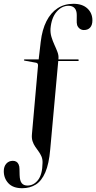

<svg xmlns="http://www.w3.org/2000/svg" viewBox="-70 -748 508 1013"><path d="M238.5 -439 195 40Q188.5 116.5 169 161.5Q149.5 206.5 118.8 225.8Q88 245 47 245Q-1 245 -25.5 219Q-50 193 -50 155Q-50 130.5 -36.8 115.5Q-23.5 100.5 -2 100.5Q8.5 100.5 16.2 105.2Q24 110 28 119Q33 129.5 32.8 143.5Q32.5 157.5 33.5 176Q34.5 206 44.8 218.5Q55 231 75 231Q107.5 231 130.5 202Q153.5 173 154.5 111Q155 92 148.8 77.5Q142.5 63 133.5 50.8Q124.5 38.5 115.8 25.8Q107 13 101.8 -2.8Q96.5 -18.5 98.5 -40L130.5 -401Q131 -408.5 128.5 -412.2Q126 -416 120.5 -417L60 -428Q56 -429 56 -431.5Q56 -433 57.2 -433.8Q58.5 -434.5 61 -434.5H141.5L132 -417L145 -528.5Q152.5 -591.5 175 -636Q197.5 -680.5 233.5 -704.2Q269.5 -728 317.5 -728Q364.5 -728 391 -703.5Q417.5 -679 417.5 -640.5Q417.5 -616 405.8 -602.8Q394 -589.5 372.5 -589.5Q360.5 -589.5 351 -596.5Q341.5 -603.5 337 -615.5Q334 -628 334.8 -641Q335.5 -654 335 -668.5Q335 -692.5 323.8 -705Q312.5 -717.5 291.5 -717.5Q256 -717.5 228.8 -686Q201.5 -654.5 196.5 -597.5Q195 -574.5 201.5 -553Q208 -531.5 217.2 -511.5Q226.5 -491.5 233.2 -473.5Q240 -455.5 238.5 -439ZM215 -426 216 -434.5H341Q343.5 -434.5 344.5 -433.8Q345.5 -433 345.5 -430.5Q345.5 -428.5 344 -427.2Q342.5 -426 340 -426Z"/></svg>

Font: Fraunces 120pt
Style: Regular
Weight: 400
Version: Version 1.000;[b76b70a41]